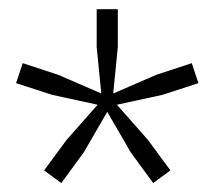

<svg xmlns="http://www.w3.org/2000/svg" viewBox="-20 -828 467 418"><path d="M234.5 -600 302 -523.5 351 -457 313.5 -429.5 264.5 -496.5 213.5 -584.5 162.5 -496.5 113.5 -429.5 76 -457 125 -523.5 192.5 -600 93.5 -621.5 15 -647 29.5 -690.5 107 -665 200.5 -624.5 190.5 -725.5V-808H236.5V-725.5L226.5 -624.5L320 -665L397.5 -690.5L412 -647L333.5 -621.5Z"/></svg>

Font: Encode Sans Cnd Lt
Style: Regular
Weight: 300
Width: 3
Designer: Multiple Designers
Foundry: Impallari Type
Version: Version 3.002; ttfautohint (v1.8.3) -l 8 -r 50 -G 200 -x 14 